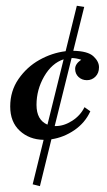

<svg xmlns="http://www.w3.org/2000/svg" viewBox="-20 -511 368 660"><path d="M117.2 128.9 92.3 122.6 129.9 -30.3Q80.6 -31.2 47.9 -61.5Q15.1 -91.8 15.1 -145Q15.1 -198.2 43.7 -239.5Q72.3 -280.8 115.2 -304.9Q158.2 -329.1 205.6 -335L244.1 -491.2L269.5 -487.3L231.9 -336.4Q281.7 -335.4 301 -317.6Q320.3 -299.8 320.3 -279.8Q320.3 -259.8 308.1 -247.6Q295.9 -235.4 278.8 -235.4Q261.7 -235.4 250 -246.3Q238.3 -257.3 238.3 -274.4Q238.3 -291.5 259.3 -305.7Q241.2 -311.5 226.1 -311.5L168 -77.6H171.4Q199.7 -77.6 228 -95.7Q256.3 -113.8 270.5 -142.6L290.5 -128.4Q272.5 -88.9 235.8 -63.7Q199.2 -38.6 156.7 -32.2ZM143.1 -82.5 198.7 -307.1Q158.2 -293.9 131.8 -248.3Q105.5 -202.6 105.5 -150.6Q105.5 -98.6 143.1 -82.5Z"/></svg>

Font: Niconne
Style: Regular
Weight: 400
Designer: Vernon Adams
Foundry: Vernon Adams
Version: Version 1.002